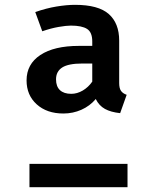

<svg xmlns="http://www.w3.org/2000/svg" viewBox="-20 -775 640 795"><path d="M290.5 -755Q387.5 -755 430.5 -716.8Q473.5 -678.5 473.5 -607V-431.5Q473.5 -409.5 481 -398.8Q488.5 -388 504.5 -382.5L477.5 -306.5Q439 -310.5 414.5 -324Q390 -337.5 376.5 -365Q352 -336 317 -320.5Q282 -305 242.5 -305Q174 -305 132 -343Q90 -381 90 -442Q90 -509.5 147 -547.2Q204 -585 307 -585H362V-603.5Q362 -641.5 340.5 -655.2Q319 -669 273.5 -669Q254.5 -669 222.8 -663.5Q191 -658 155 -645.5L126 -725Q171.5 -741 214 -748Q256.5 -755 290.5 -755ZM508 -96.5V0H102V-96.5ZM362 -512H321Q263 -512 237.5 -495.5Q212 -479 212 -446.5Q212 -417 228.2 -401.8Q244.5 -386.5 275 -386.5Q299.5 -386.5 322.8 -400.2Q346 -414 362 -437Z"/></svg>

Font: Fira Code Light SemiBold
Style: Regular
Weight: 600
Monospace: yes
Version: Version 5.002